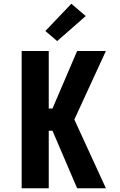

<svg xmlns="http://www.w3.org/2000/svg" viewBox="-20 -1008 640 1028"><path d="M547 0H393L261 -308H241V0H96V-735H241V-427H261L393 -735H547L378 -368ZM286 -788 223 -842 362 -988 439 -922Z"/></svg>

Font: Iosevka Aile Heavy
Style: Regular
Weight: 900
Designer: Belleve Invis
Foundry: Belleve Invis
Version: Version 31.1.0; ttfautohint (v1.8.4)